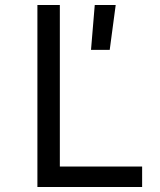

<svg xmlns="http://www.w3.org/2000/svg" viewBox="-20 -750 640 770"><path d="M130 0V-730H220V-82H550V0ZM345 -550 360 -730H444L420 -550Z"/></svg>

Font: JetBrainsMonoNL NFM
Style: Regular
Weight: 400
Monospace: yes
Designer: Philipp Nurullin, Konstantin Bulenkov
Foundry: JetBrains
Version: Version 2.304; ttfautohint (v1.8.4.7-5d5b);Nerd Fonts 3.3.0